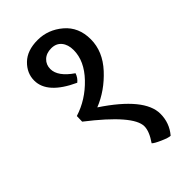

<svg xmlns="http://www.w3.org/2000/svg" viewBox="-242 -703 942 942"><g transform="rotate(-45 229.0 -232.0)"><path d="M311 -469Q311 -507 292 -530Q273 -553 239 -553Q205 -553 184.5 -533.5Q164 -514 164 -484Q164 -432 237 -382Q229 -358 210 -343Q68 -408 68 -500Q68 -551 108 -590Q148 -629 220.5 -629Q293 -629 350.5 -580Q408 -531 408 -447Q408 -363 342.5 -292Q277 -221 194 -188Q391 -57 391 53Q391 117 350 165Q336 165 301 149.5Q266 134 258 125Q292 76 292 41Q292 -36 92 -191L93 -229Q179 -256 245 -325Q311 -394 311 -469Z"/></g></svg>

Font: Karma SemiBold
Style: Regular
Weight: 600
Designer: Joana Correia
Foundry: Indian Type Foundry
Version: Version 1.202;PS 1.0;hotconv 1.0.78;makeotf.lib2.5.61930; tt